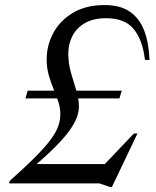

<svg xmlns="http://www.w3.org/2000/svg" viewBox="-20 -725 618 759"><path d="M461.5 -366.5 452 -336H80.5L89.5 -366.5ZM103.5 -76.5H411.5L381.5 -63L509.5 -197.5H523.5L422.5 14H414.5L373 0H15.5L19 -10.5Q82 -66.5 121.2 -106.2Q160.5 -146 181.8 -175.2Q203 -204.5 210.8 -227.8Q218.5 -251 218.5 -274Q218.5 -299.5 210.2 -323.8Q202 -348 191.5 -373.5Q181 -399 172.8 -427.8Q164.5 -456.5 164.5 -490.5Q164.5 -546.5 191.2 -595.5Q218 -644.5 269.2 -674.8Q320.5 -705 393 -705Q455.5 -705 493.8 -678.5Q532 -652 550.2 -603.5Q568.5 -555 571 -488H553Q544 -567.5 508.5 -610.2Q473 -653 399.5 -653Q349.5 -653 316.2 -634Q283 -615 266.5 -583.2Q250 -551.5 250 -513Q250 -474.5 260.5 -437.8Q271 -401 281.5 -367.2Q292 -333.5 292 -303.5Q292 -282.5 283 -259Q274 -235.5 253.2 -207Q232.5 -178.5 197 -143Q161.5 -107.5 108.5 -62Z"/></svg>

Font: Newsreader 48pt
Style: Italic
Weight: 400
Italic angle: -17°
Version: Version 1.003